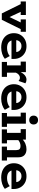

<svg xmlns="http://www.w3.org/2000/svg" viewBox="1249 -1891 652 3190"><g transform="rotate(90 1575.0 -296.0)"><path d="M203 0 48 -314H4V-400H229V-314H177L284 -83H241L353 -314H302V-400H508V-314H464L309 0Z M771 10Q694 10 640 -17.5Q586 -45 558.5 -93Q531 -141 531 -201Q531 -260 557.5 -307Q584 -354 632.5 -382Q681 -410 747 -410Q812 -410 859.5 -382Q907 -354 933 -307Q959 -260 959 -201V-161H596V-240H844Q844 -261 832 -281Q820 -301 798.5 -314Q777 -327 745 -327Q714 -327 692 -313.5Q670 -300 658.5 -278.5Q647 -257 647 -232V-201Q647 -148 679.5 -117.5Q712 -87 778 -87Q817 -87 852 -99Q887 -111 911 -132L957 -50Q925 -23 875.5 -6.5Q826 10 771 10Z M1009 0V-86H1067V-314H1004V-400H1178V-280L1169 -292Q1195 -353 1229.5 -381.5Q1264 -410 1303 -410Q1337 -410 1364 -392L1325 -278Q1311 -290 1297.5 -295.5Q1284 -301 1271 -301Q1244 -301 1222.5 -283Q1201 -265 1187 -233V-86H1257V0Z M1619 10Q1542 10 1488 -17.5Q1434 -45 1406.5 -93Q1379 -141 1379 -201Q1379 -260 1405.5 -307Q1432 -354 1480.5 -382Q1529 -410 1595 -410Q1660 -410 1707.5 -382Q1755 -354 1781 -307Q1807 -260 1807 -201V-161H1444V-240H1692Q1692 -261 1680 -281Q1668 -301 1646.5 -314Q1625 -327 1593 -327Q1562 -327 1540 -313.5Q1518 -300 1506.5 -278.5Q1495 -257 1495 -232V-201Q1495 -148 1527.5 -117.5Q1560 -87 1626 -87Q1665 -87 1700 -99Q1735 -111 1759 -132L1805 -50Q1773 -23 1723.5 -6.5Q1674 10 1619 10Z M1857 0V-86H1915V-314H1852V-400H2035V-86H2088V0ZM1975 -456Q1940 -456 1920.5 -476Q1901 -496 1901 -528Q1901 -561 1920.5 -581.5Q1940 -602 1975 -602Q2009 -602 2028.5 -581.5Q2048 -561 2048 -528Q2048 -496 2028.5 -476Q2009 -456 1975 -456Z M2130 0V-86H2188V-314H2125V-400H2299V-337L2286 -335Q2324 -374 2368.5 -392Q2413 -410 2459 -410Q2521 -410 2557.5 -376Q2594 -342 2594 -271V-86H2647V0H2416V-86H2474V-240Q2474 -278 2457.5 -294.5Q2441 -311 2406 -311Q2379 -311 2351.5 -300.5Q2324 -290 2297 -265L2308 -298V-86H2362V0Z M2932 10Q2855 10 2801 -17.5Q2747 -45 2719.5 -93Q2692 -141 2692 -201Q2692 -260 2718.5 -307Q2745 -354 2793.5 -382Q2842 -410 2908 -410Q2973 -410 3020.5 -382Q3068 -354 3094 -307Q3120 -260 3120 -201V-161H2757V-240H3005Q3005 -261 2993 -281Q2981 -301 2959.5 -314Q2938 -327 2906 -327Q2875 -327 2853 -313.5Q2831 -300 2819.5 -278.5Q2808 -257 2808 -232V-201Q2808 -148 2840.5 -117.5Q2873 -87 2939 -87Q2978 -87 3013 -99Q3048 -111 3072 -132L3118 -50Q3086 -23 3036.5 -6.5Q2987 10 2932 10Z"/></g></svg>

Font: Rokkitt
Style: Bold
Weight: 700
Designer: Vernon Adams
Foundry: Vernon Adams
Version: Version 3.103